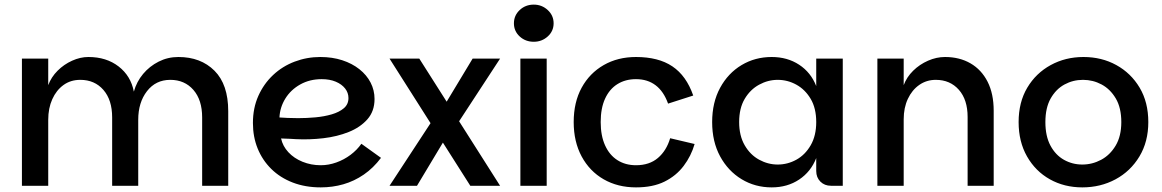

<svg xmlns="http://www.w3.org/2000/svg" viewBox="-20 -805 5034 832"><path d="M75 0V-551H189V-436Q202 -471 229.5 -498.5Q257 -526 292.5 -542Q328 -558 363 -558Q441 -558 494 -517Q547 -476 560 -408Q572 -451 600 -484.5Q628 -518 667.5 -538Q707 -558 753 -558Q850 -558 909.5 -498.5Q969 -439 969 -323V0H856V-296Q856 -372 818 -415.5Q780 -459 718 -459Q655 -459 617 -410Q579 -361 579 -286V0H466V-296Q466 -372 428 -415.5Q390 -459 328 -459Q286 -459 255 -436.5Q224 -414 206.5 -375Q189 -336 189 -286V0Z M1370 7Q1303 7 1248.5 -14Q1194 -35 1155.5 -73Q1117 -111 1096.5 -161.5Q1076 -212 1076 -272Q1076 -337 1099.5 -389.5Q1123 -442 1163.5 -480Q1204 -518 1257 -538Q1310 -558 1368 -558Q1420 -558 1463 -544Q1506 -530 1537.5 -505Q1569 -480 1586 -447Q1603 -414 1603 -376Q1603 -323 1572 -288Q1541 -253 1491 -233Q1441 -213 1381 -206Q1321 -199 1262 -202Q1252 -203 1237 -203.5Q1222 -204 1210.5 -204.5Q1199 -205 1198 -205Q1205 -172 1229.5 -145.5Q1254 -119 1291 -104Q1328 -89 1370 -89Q1404 -89 1437.5 -101Q1471 -113 1499 -134Q1527 -155 1546 -182L1631 -121Q1598 -77 1556.5 -48.5Q1515 -20 1468 -6.5Q1421 7 1370 7ZM1272 -293Q1309 -293 1347 -296.5Q1385 -300 1417.5 -309.5Q1450 -319 1470 -336Q1490 -353 1490 -380Q1490 -403 1475.5 -421.5Q1461 -440 1435 -451Q1409 -462 1374 -462Q1322 -462 1281 -439Q1240 -416 1216.5 -378Q1193 -340 1191 -296Q1205 -295 1226 -294Q1247 -293 1272 -293Z M1668 -551H1797L2147 0H2018ZM1922 -225 1787 0H1668L1873 -313ZM1893 -327 2028 -551H2147L1943 -239Z M2235 0V-551H2349V0ZM2293 -624Q2257 -624 2232 -647Q2207 -670 2207 -704Q2207 -738 2232 -761.5Q2257 -785 2293 -785Q2328 -785 2353.5 -761.5Q2379 -738 2379 -704Q2379 -670 2353.5 -647Q2328 -624 2293 -624Z M2736 7Q2657 7 2596 -28Q2535 -63 2500.5 -127Q2466 -191 2466 -276Q2466 -362 2500.5 -425Q2535 -488 2596 -523Q2657 -558 2736 -558Q2784 -558 2823.5 -548Q2863 -538 2893.5 -517.5Q2924 -497 2946.5 -465.5Q2969 -434 2984 -391L2875 -356Q2856 -409 2821 -435.5Q2786 -462 2736 -462Q2690 -462 2655.5 -440.5Q2621 -419 2602 -377.5Q2583 -336 2583 -276Q2583 -217 2602 -175Q2621 -133 2655.5 -111Q2690 -89 2736 -89Q2794 -89 2831 -120.5Q2868 -152 2884 -206L2990 -181Q2975 -129 2942.5 -86Q2910 -43 2859.5 -18Q2809 7 2736 7Z M3324 7Q3252 7 3193.5 -28.5Q3135 -64 3100.5 -127.5Q3066 -191 3066 -276Q3066 -361 3100.5 -424.5Q3135 -488 3193.5 -523Q3252 -558 3324 -558Q3392 -558 3443 -524.5Q3494 -491 3517 -432V-551H3632V0H3581Q3553 0 3535 -18Q3517 -36 3517 -64V-120Q3494 -61 3443 -27Q3392 7 3324 7ZM3350 -92Q3393 -92 3431 -113Q3469 -134 3493 -175.5Q3517 -217 3517 -276Q3517 -336 3493 -376.5Q3469 -417 3431 -438Q3393 -459 3350 -459Q3308 -459 3269.5 -438Q3231 -417 3207 -376.5Q3183 -336 3183 -276Q3183 -217 3207 -175.5Q3231 -134 3269.5 -113Q3308 -92 3350 -92Z M3782 0V-551H3896V-436Q3909 -471 3937 -498.5Q3965 -526 4001.5 -542Q4038 -558 4075 -558Q4138 -558 4185.5 -530.5Q4233 -503 4259.5 -451Q4286 -399 4286 -325V0H4173V-298Q4173 -373 4135 -416Q4097 -459 4035 -459Q3995 -459 3963.5 -437Q3932 -415 3914 -376.5Q3896 -338 3896 -288V0Z M4670 7Q4592 7 4529.5 -28Q4467 -63 4430.5 -127Q4394 -191 4394 -276Q4394 -362 4431.5 -425Q4469 -488 4533 -523Q4597 -558 4675 -558Q4754 -558 4817.5 -523Q4881 -488 4918.5 -425Q4956 -362 4956 -276Q4956 -191 4917.5 -127Q4879 -63 4814 -28Q4749 7 4670 7ZM4670 -92Q4713 -92 4751.5 -112.5Q4790 -133 4814.5 -174Q4839 -215 4839 -276Q4839 -338 4815 -378.5Q4791 -419 4753.5 -439Q4716 -459 4673 -459Q4630 -459 4593 -439Q4556 -419 4533 -378.5Q4510 -338 4510 -276Q4510 -215 4532 -174Q4554 -133 4590.5 -112.5Q4627 -92 4670 -92Z"/></svg>

Font: Parkinsans Light Medium
Style: Regular
Weight: 500
Version: Version 1.000